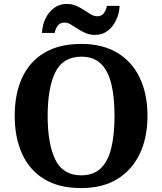

<svg xmlns="http://www.w3.org/2000/svg" viewBox="-20 -949 827 979"><path d="M394 10Q280 10 205 -36Q130 -82 92.5 -165Q55 -248 55 -359Q55 -470 92.5 -552Q130 -634 205.5 -679.5Q281 -725 395 -725Q503 -725 578.5 -679.5Q654 -634 693 -551.5Q732 -469 732 -358Q732 -247 692.5 -164.5Q653 -82 578 -36Q503 10 394 10ZM394 -55Q457 -55 494 -91Q531 -127 547.5 -195Q564 -263 564 -358Q564 -454 547.5 -521.5Q531 -589 494 -624.5Q457 -660 395 -660Q301 -660 262 -580.5Q223 -501 223 -358Q223 -215 262 -135Q301 -55 394 -55ZM465 -771Q438 -771 416 -780.5Q394 -790 375.5 -802.5Q357 -815 340.5 -824.5Q324 -834 308 -834Q286 -834 274 -817.5Q262 -801 259 -781H194Q196 -822 212.5 -855.5Q229 -889 256.5 -909Q284 -929 320 -929Q347 -929 368.5 -919.5Q390 -910 408.5 -897.5Q427 -885 443.5 -875.5Q460 -866 476 -866Q498 -866 510 -882.5Q522 -899 525 -919H590Q588 -879 571.5 -845Q555 -811 528 -791Q501 -771 465 -771Z"/></svg>

Font: Noto Serif Kannada
Style: Bold
Weight: 700
Version: Version 2.003